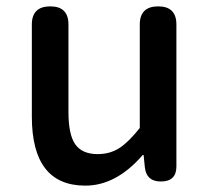

<svg xmlns="http://www.w3.org/2000/svg" viewBox="-20 -570 660 603"><path d="M248 13Q80 13 80 -204V-493Q80 -550 138 -550Q195 -550 195 -493V-218Q195 -147 216.5 -116.5Q238 -86 287 -86Q325 -86 355 -105Q384 -124 419 -168V-493Q419 -550 477 -550Q534 -550 534 -493V-275V-47Q534 0 485 0Q440 0 435 -44L431 -83H428Q345 13 248 13Z"/></svg>

Font: GenSenRounded JP M
Style: Regular
Weight: 500
Version: Version 1.501;PS 1;hotconv 16.6.51;makeotf.lib2.5.65220